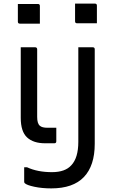

<svg xmlns="http://www.w3.org/2000/svg" viewBox="-20 -794 640 1064"><path d="M517 -665H407Q396 -665 396 -676V-774H506Q517 -774 517 -763ZM201 -663H90Q79 -663 79 -674V-772H190Q201 -772 201 -761ZM175 -532Q180 -532 183 -529Q186 -526 186 -521V-146Q186 -109 201 -97Q213 -86 243 -86H292V-11Q292 0 281 0H230Q165 0 130 -32.5Q95 -65 95 -141V-532ZM494 -532Q505 -532 505 -521V3Q505 124 445 187Q385 250 264 250Q213 250 170.5 241Q128 232 117 221Q114 218 114 213V133H130Q188 160 268 160Q341 160 375 122Q414 81 414 -8V-532Z"/></svg>

Font: Recursive Mn Lnr St
Style: Regular
Weight: 400
Monospace: yes
Version: Version 1.079;hotconv 1.0.112;makeotfexe 2.5.65598; ttfautoh